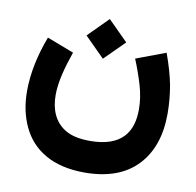

<svg xmlns="http://www.w3.org/2000/svg" viewBox="-77 -540 854 835"><g transform="rotate(10 350.5 -122.5)"><path d="M254.4 -373 341.8 -285.6 429.7 -373 341.8 -460.9ZM348.1 76.2C302.2 76.2 266.1 68.4 239.7 52.7C187 21.5 167 -33.2 167 -95.7C167 -152.8 185.5 -220.2 209.5 -289.1L90.8 -334.5C59.1 -252 41.5 -168 41.5 -90.3C41.5 -32.2 52.2 20 74.2 66.4C117.7 158.7 208 215.8 348.1 215.8C450.2 215.8 527.8 187.5 581.1 131.3C634.3 75.2 660.6 -1.5 660.6 -98.6C660.6 -141.1 656.7 -183.1 649.4 -224.1C641.6 -265.1 628.4 -310.1 610.4 -359.4L480 -310.5C494.1 -276.4 506.8 -240.7 518.1 -203.6C529.3 -166 534.7 -129.9 534.7 -95.2C534.7 1.5 490.7 76.2 348.1 76.2Z"/></g></svg>

Font: Vazirmatn ExtraBold
Style: Regular
Weight: 800
Designer: Saber Rastikerdar
Foundry: Saber Rastikerdar
Version: Version 33.003